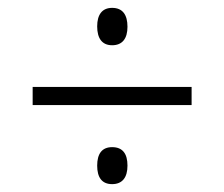

<svg xmlns="http://www.w3.org/2000/svg" viewBox="-20 -597 570 488"><path d="M265 -482C291 -482 304 -499 304 -529C304 -559 292 -577 265 -577C239 -577 227 -559 227 -530C227 -500 239 -482 265 -482ZM63 -330H467V-376H63ZM265 -129C291 -129 304 -146 304 -176C304 -206 292 -223 265 -223C239 -223 227 -206 227 -176C227 -146 239 -129 265 -129Z"/></svg>

Font: Noto Sans Mono Condensed Light
Style: Regular
Weight: 300
Width: 3
Designer: Monotype Design Team
Foundry: Monotype Imaging Inc.
Version: Version 2.014